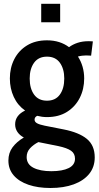

<svg xmlns="http://www.w3.org/2000/svg" viewBox="-20 -712 505 983"><path d="M238 250.5Q174.5 250.5 126 234Q77.5 217.5 50.2 186Q23 154.5 23 110Q23 71 44.2 42.2Q65.5 13.5 102 -8Q80.5 -19.5 69 -36.8Q57.5 -54 57.5 -75.5Q57.5 -99 70.8 -116.8Q84 -134.5 108.5 -146Q70.5 -172.5 50.5 -215.8Q30.5 -259 30.5 -310.5Q30.5 -364.5 53 -408.8Q75.5 -453 118 -479.2Q160.5 -505.5 220.5 -505.5Q254.5 -505.5 282.8 -496.5Q311 -487.5 333.5 -470.5Q352 -484.5 377.2 -492.8Q402.5 -501 431.5 -501Q439 -501 444.8 -500.8Q450.5 -500.5 455.5 -500L446.5 -427Q440 -427.5 433.2 -427.8Q426.5 -428 418 -428Q411 -428 400.2 -426.8Q389.5 -425.5 379 -422.5Q394.5 -399 402.8 -370.2Q411 -341.5 411 -310.5Q411 -256 388.5 -211.2Q366 -166.5 323.5 -139.5Q281 -112.5 220.5 -112.5Q207.5 -112.5 195 -114.2Q182.5 -116 170.5 -119Q157 -112.5 157 -99.5Q157 -88 169.5 -81Q182 -74 209 -68.5L305.5 -49.5Q384.5 -34 424.8 -0.8Q465 32.5 465 94Q465 143 436.8 178Q408.5 213 357.5 231.8Q306.5 250.5 238 250.5ZM243 164.5Q299.5 164.5 331.8 148.5Q364 132.5 364 100.5Q364 74 343.8 59.8Q323.5 45.5 279 36L176.5 15.5Q151 28.5 133.8 47.2Q116.5 66 116.5 92Q116.5 129 151 146.8Q185.5 164.5 243 164.5ZM220.5 -196.5Q264 -196.5 286.5 -227.8Q309 -259 309 -310Q309 -359.5 286.5 -390.8Q264 -422 220.5 -422Q177 -422 154.5 -390.8Q132 -359.5 132 -310Q132 -259 154.5 -227.8Q177 -196.5 220.5 -196.5ZM191 -598V-692.5H288V-598Z"/></svg>

Font: Cabin SemiCondensed SemiBold
Style: Regular
Weight: 600
Width: 4
Designer: Pablo Impallari
Foundry: Pablo Impallari. http://www.impallari.com Igino Marini. http://www.ikern.com
Version: Version 3.001